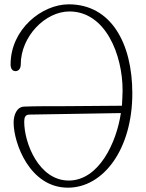

<svg xmlns="http://www.w3.org/2000/svg" viewBox="-20 -857 674 888"><path d="M539 -334C519 -197 437 -22 298 -22C160 -22 92 -195 92 -294C92 -314 97 -327 116 -327ZM544 -368C493 -368 333 -366 288 -366C214 -366 139 -366 92 -364C58 -363 43 -326 43 -290C43 -196 117 11 294 11C459 11 592 -168 592 -425C592 -658 493 -837 298 -837C174 -837 29 -722 29 -559C29 -540 37 -528 52 -528C66 -528 76 -540 76 -559C76 -688 189 -804 301 -804C468 -804 547 -604 547 -439C547 -418 545 -392 544 -368Z"/></svg>

Font: Life Savers
Style: Regular
Weight: 400
Designer: Pablo Impallari, Rodrigo Fuenzalida, Brenda Gallo
Foundry: Pablo Impallari, Rodrigo Fuenzalida, Brenda Gallo
Version: Version 3.000